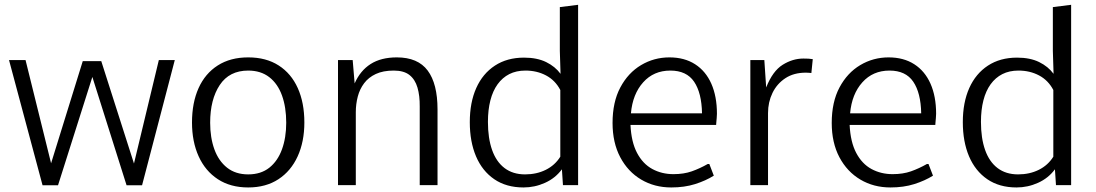

<svg xmlns="http://www.w3.org/2000/svg" viewBox="-20 -782 4631 811"><path d="M159.7 0.5 18.1 -528.3H87.9L195.8 -92.3L329.6 -523.9H407.7L545.9 -91.3L650.9 -528.3H718.3L580.1 0.5H514.6L370.1 -457L225.1 0.5Z M1028.3 9.8Q953.6 9.8 900.4 -24.9Q847.2 -59.6 819.1 -121.6Q791 -183.6 791 -264.6Q791 -348.1 818.8 -409.9Q846.7 -471.7 899.9 -505.6Q953.1 -539.6 1028.3 -539.6Q1104 -539.6 1157 -505.6Q1210 -471.7 1237.8 -409.9Q1265.6 -348.1 1265.6 -264.6Q1265.6 -183.6 1237.3 -121.6Q1209 -59.6 1156 -24.9Q1103 9.8 1028.3 9.8ZM1028.3 -45.4Q1082 -45.4 1117.7 -73.7Q1153.3 -102.1 1171.1 -151.4Q1189 -200.7 1189 -263.7Q1189 -329.1 1171.1 -378.7Q1153.3 -428.2 1117.4 -456.1Q1081.5 -483.9 1028.3 -483.9Q948.7 -483.9 908.2 -422.9Q867.7 -361.8 867.7 -263.7Q867.7 -200.7 885.5 -151.4Q903.3 -102.1 939.2 -73.7Q975.1 -45.4 1028.3 -45.4Z M1407.7 0V-528.3H1469.7L1478 -429.7Q1501.5 -483.4 1545.4 -511.5Q1589.4 -539.6 1656.2 -539.6Q1745.1 -539.6 1786.6 -483.9Q1828.1 -428.2 1828.1 -319.8V0H1752.9V-332Q1753.4 -377.9 1743.4 -412.1Q1733.4 -446.3 1709.7 -465.1Q1686 -483.9 1643.1 -483.9Q1598.1 -483.9 1567.4 -469.5Q1536.6 -455.1 1518.1 -430.4Q1499.5 -405.8 1491.2 -374Q1482.9 -342.3 1482.9 -308.1V0Z M2191.4 9.8Q2118.7 9.8 2067.9 -24.9Q2017.1 -59.6 1990.7 -121.6Q1964.4 -183.6 1964.4 -266.1Q1964.4 -349.1 1991.7 -410.2Q2019 -471.2 2070.6 -504.9Q2122.1 -538.6 2193.4 -538.6Q2248.5 -538.6 2286.9 -519.8Q2325.2 -501 2347.7 -470.2L2344.7 -567.4V-752L2421.9 -761.7V0H2357.9L2353.5 -66.9Q2325.7 -29.3 2282.2 -9.8Q2238.8 9.8 2191.4 9.8ZM2197.8 -45.4Q2246.6 -45.4 2285.4 -64.7Q2324.2 -84 2346.7 -120.1V-401.9Q2325.2 -442.9 2286.4 -463.4Q2247.6 -483.9 2199.7 -483.9Q2160.6 -483.9 2131.3 -469Q2102.1 -454.1 2081.8 -426Q2061.5 -397.9 2051.3 -357.9Q2041 -317.9 2041 -267.1Q2041 -198.2 2058.6 -148.4Q2076.2 -98.6 2111.3 -72Q2146.5 -45.4 2197.8 -45.4Z M2815.4 9.8Q2744.6 9.8 2688.5 -23.4Q2632.3 -56.6 2599.9 -117.9Q2567.4 -179.2 2567.4 -262.7Q2567.4 -351.1 2600.3 -412.8Q2633.3 -474.6 2688 -507.1Q2742.7 -539.6 2807.6 -539.6Q2871.1 -539.6 2916 -510.7Q2960.9 -481.9 2984.6 -428.5Q3008.3 -375 3008.3 -301.3Q3008.3 -293.9 3007.3 -283.2Q3006.3 -272.5 3005.6 -264.2Q3004.9 -255.9 3004.9 -254.4H2643.1Q2646.5 -182.1 2670.9 -136Q2695.3 -89.8 2735.4 -68.1Q2775.4 -46.4 2824.7 -46.4Q2868.2 -46.4 2902.1 -58.3Q2936 -70.3 2969.7 -89.4H2976.1L2995.1 -40Q2960.9 -18.6 2916 -4.4Q2871.1 9.8 2815.4 9.8ZM2645 -303.2H2945.3Q2943.8 -389.6 2911.9 -436.8Q2879.9 -483.9 2811.5 -483.9Q2741.2 -483.9 2696.8 -434.3Q2652.3 -384.8 2645 -303.2Z M3149.4 0V-528.3H3208.5L3216.3 -412.6Q3243.7 -481.9 3285.9 -508.3Q3328.1 -534.7 3373.5 -534.7Q3385.3 -534.7 3394.8 -534.2Q3404.3 -533.7 3413.1 -532.2L3407.2 -473.6Q3401.9 -474.1 3395.5 -474.6Q3389.2 -475.1 3383.8 -475.1Q3333 -475.1 3297.4 -451.7Q3261.7 -428.2 3242.9 -389.4Q3224.1 -350.6 3224.1 -304.2V0Z M3741.2 9.8Q3670.4 9.8 3614.3 -23.4Q3558.1 -56.6 3525.6 -117.9Q3493.2 -179.2 3493.2 -262.7Q3493.2 -351.1 3526.1 -412.8Q3559.1 -474.6 3613.8 -507.1Q3668.5 -539.6 3733.4 -539.6Q3796.9 -539.6 3841.8 -510.7Q3886.7 -481.9 3910.4 -428.5Q3934.1 -375 3934.1 -301.3Q3934.1 -293.9 3933.1 -283.2Q3932.1 -272.5 3931.4 -264.2Q3930.7 -255.9 3930.7 -254.4H3568.8Q3572.3 -182.1 3596.7 -136Q3621.1 -89.8 3661.1 -68.1Q3701.2 -46.4 3750.5 -46.4Q3793.9 -46.4 3827.9 -58.3Q3861.8 -70.3 3895.5 -89.4H3901.9L3920.9 -40Q3886.7 -18.6 3841.8 -4.4Q3796.9 9.8 3741.2 9.8ZM3570.8 -303.2H3871.1Q3869.6 -389.6 3837.6 -436.8Q3805.7 -483.9 3737.3 -483.9Q3667 -483.9 3622.6 -434.3Q3578.1 -384.8 3570.8 -303.2Z M4273.9 9.8Q4201.2 9.8 4150.4 -24.9Q4099.6 -59.6 4073.2 -121.6Q4046.9 -183.6 4046.9 -266.1Q4046.9 -349.1 4074.2 -410.2Q4101.6 -471.2 4153.1 -504.9Q4204.6 -538.6 4275.9 -538.6Q4331.1 -538.6 4369.4 -519.8Q4407.7 -501 4430.2 -470.2L4427.2 -567.4V-752L4504.4 -761.7V0H4440.4L4436 -66.9Q4408.2 -29.3 4364.7 -9.8Q4321.3 9.8 4273.9 9.8ZM4280.3 -45.4Q4329.1 -45.4 4367.9 -64.7Q4406.7 -84 4429.2 -120.1V-401.9Q4407.7 -442.9 4368.9 -463.4Q4330.1 -483.9 4282.2 -483.9Q4243.2 -483.9 4213.9 -469Q4184.6 -454.1 4164.3 -426Q4144 -397.9 4133.8 -357.9Q4123.5 -317.9 4123.5 -267.1Q4123.5 -198.2 4141.1 -148.4Q4158.7 -98.6 4193.8 -72Q4229 -45.4 4280.3 -45.4Z"/></svg>

Font: Comme Light
Style: Regular
Weight: 300
Version: Version 1.000;gftools[0.9.27]